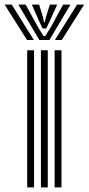

<svg xmlns="http://www.w3.org/2000/svg" viewBox="-78 -820 388 840"><path d="M161 0V-600H191V0ZM41 0V-600H71V0ZM101 0V-600H131V0ZM-57.8 -800H-26.8L70.2 -645H40.2ZM2.2 -800H34.2L87 -703.2L112.2 -662.5H120.2L145.5 -703L198.2 -800H230.2L138.2 -645H94.2ZM61.2 -800H93.2L110 -744.5L114.2 -722.8H118.2L122.8 -744.5L140.2 -800H172.2L140 -728.2L124.2 -695.5H108.2L92.8 -728.2ZM259.2 -800H290.2L192.2 -645H162.2Z"/></svg>

Font: Big Shoulders Inline Display Black
Style: Regular
Weight: 900
Designer: Patric King
Foundry: XO Type Co
Version: Version 1.000